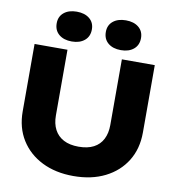

<svg xmlns="http://www.w3.org/2000/svg" viewBox="-104 -1085 1086 1193"><g transform="rotate(10 439.0 -488.0)"><path d="M267.2 -335.2Q267.2 -283.8 286.7 -246.5Q306.2 -209.2 344.4 -189Q382.6 -168.8 438.8 -168.8Q496 -168.8 534 -188.7Q572 -208.6 591.2 -246.2Q610.4 -283.8 610.4 -335.2V-750H818V-324.8Q818 -222.2 770.6 -145.6Q723.2 -69 638.1 -26.3Q553 16.4 438.8 16.4Q325.6 16.4 240.3 -26.3Q155 -69 107.3 -145.6Q59.6 -222.2 59.6 -324.8V-750H267.2ZM283.6 -805.2Q233.2 -805.2 202.9 -830.6Q172.6 -856 172.6 -900.6Q172.6 -943.4 202.9 -968.3Q233.2 -993.2 283.6 -993.2Q334 -993.2 364.3 -968.3Q394.6 -943.4 394.6 -900.6Q394.6 -856 364.3 -830.6Q334 -805.2 283.6 -805.2ZM593.6 -805.2Q543.2 -805.2 512.9 -830.6Q482.6 -856 482.6 -900.6Q482.6 -943.4 512.9 -968.3Q543.2 -993.2 593.6 -993.2Q644 -993.2 674.3 -968.3Q704.6 -943.4 704.6 -900.6Q704.6 -856 674.3 -830.6Q644 -805.2 593.6 -805.2Z"/></g></svg>

Font: Unbounded
Style: Regular
Weight: 400
Designer: Luke Prowse, Jean-Baptiste Morizot, Fátima Lázaro, Florian Runge
Foundry: NaN
Version: Version 1.701;gftools[0.9.28.dev5+ged2979d]